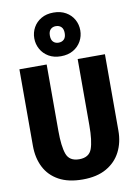

<svg xmlns="http://www.w3.org/2000/svg" viewBox="-108 -1084 831 1170"><g transform="rotate(-10 307.5 -498.5)"><path d="M572.3 -710.8V-237.9Q572.3 -165.1 542.8 -107.4Q513.3 -49.7 454.6 -16.2Q395.9 17.4 307.7 17.4Q219 17.4 160.3 -14.9Q101.5 -47.2 72.3 -104.6Q43.1 -162.1 43.1 -237.9V-710.8H211.8V-300.5Q211.8 -204.6 229.2 -156.2Q246.7 -107.7 307.7 -107.7Q368.7 -107.7 386.2 -156.2Q403.6 -204.6 403.6 -300.5V-710.8ZM306.7 -1015.4Q351.3 -1015.4 383.3 -996.9Q415.4 -978.5 432.6 -947.7Q449.7 -916.9 449.7 -880.5Q449.7 -844.6 432.6 -813.6Q415.4 -782.6 383.3 -763.8Q351.3 -745.1 306.7 -745.1Q263.1 -745.1 231.3 -763.8Q199.5 -782.6 182.3 -813.6Q165.1 -844.6 165.1 -880.5Q165.1 -916.9 182.3 -947.7Q199.5 -978.5 231.3 -996.9Q263.1 -1015.4 306.7 -1015.4ZM306.7 -931.3Q286.7 -931.3 274.1 -918.7Q261.5 -906.2 261.5 -880.5Q261.5 -854.4 274.1 -841.8Q286.7 -829.2 306.7 -829.2Q327.7 -829.2 340.5 -841.8Q353.3 -854.4 353.3 -880.5Q353.3 -906.2 340.5 -918.7Q327.7 -931.3 306.7 -931.3Z"/></g></svg>

Font: FiraCode Nerd Font
Style: Bold
Weight: 700
Designer: Carrois Corporate, Edenspiekermann AG, Nikita Prokopov
Foundry: Carrois Corporate, Edenspiekermann AG, Nikita Prokopov
Version: Version 6.002;Nerd Fonts 2.1.0